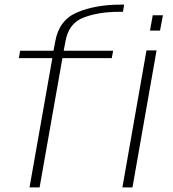

<svg xmlns="http://www.w3.org/2000/svg" viewBox="-20 -809 746 829"><path d="M107.5 0H151L249.5 -558H462.5L468.5 -590H255L262.5 -629.5Q276 -708.5 341 -733.2Q406 -758 494 -758H511L516 -789H500Q393.5 -789 314.2 -756Q235 -723 218.5 -630L211 -590H67L61.5 -558H206ZM508.5 0H552L656 -591.5H612.5ZM639.5 -743 627.5 -677H671L683.5 -743Z"/></svg>

Font: Anybody SemiExpanded ExtraLight
Style: Italic
Weight: 250
Width: 6
Italic angle: -10°
Version: Version 1.113;gftools[0.9.25]